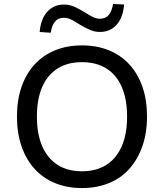

<svg xmlns="http://www.w3.org/2000/svg" viewBox="-20 -944 831 973"><path d="M395 9Q320 9 259 -16Q198 -41 155 -88.5Q112 -136 89 -203Q66 -270 66 -353Q66 -437 89 -503.5Q112 -570 155 -617Q198 -664 259 -689Q320 -714 395 -714Q471 -714 532 -689Q593 -664 636 -617Q679 -570 702 -503.5Q725 -437 725 -354Q725 -270 701.5 -203Q678 -136 635.5 -88.5Q593 -41 532 -16Q471 9 395 9ZM395 -76Q468 -76 519 -108.5Q570 -141 597 -203Q624 -265 624 -353Q624 -442 597 -503.5Q570 -565 519 -597Q468 -629 395 -629Q323 -629 272 -597Q221 -565 194 -503.5Q167 -442 167 -353Q167 -265 194 -203Q221 -141 272 -108.5Q323 -76 395 -76ZM237 -778 181 -782Q187 -849 220 -885Q253 -921 305 -921Q330 -921 355 -910.5Q380 -900 409 -882Q437 -864 454 -856.5Q471 -849 486 -849Q515 -849 531 -868Q547 -887 553 -924L609 -921Q603 -854 570.5 -818Q538 -782 486 -782Q461 -782 435 -793Q409 -804 380 -822Q355 -839 337.5 -846.5Q320 -854 304 -854Q275 -854 259 -835Q243 -816 237 -778Z"/></svg>

Font: Nunito Sans 10pt Medium
Style: Regular
Weight: 500
Designer: Vernon Adams
Foundry: Vernon Adams
Version: Version 3.101;gftools[0.9.27]